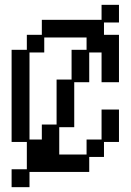

<svg xmlns="http://www.w3.org/2000/svg" viewBox="-20 -746 540 794"><path d="M28 -46H91V-159H28V-540H91V-602H153V-664H400V-726H472V-653H410V-602H472V-406H400V-529H349V-406H287V-220H225V-107H338V-169H400V-293H472V-159H410V-97H349V-35H102V28H28ZM153 -169V-231H214V-417H276V-540H338V-591H163V-529H102V-169Z"/></svg>

Font: DotGothic16
Style: Regular
Weight: 400
Designer: Fontworks Inc.
Foundry: Fontworks Inc.
Version: Version 1.100